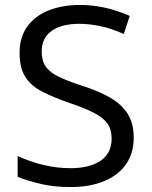

<svg xmlns="http://www.w3.org/2000/svg" viewBox="-20 -744 611 774"><path d="M519 -189Q519 -125 487 -80.5Q455 -36 398 -13Q341 10 265 10Q199 10 147 -2Q95 -14 51 -31V-115Q159 -66 264 -66Q341 -66 385.5 -96Q430 -126 430 -186Q430 -222 413.5 -245.5Q397 -269 360 -288.5Q323 -308 260 -329Q194 -352 149.5 -375Q105 -398 82 -434Q59 -470 59 -532Q59 -594 90 -637Q121 -680 176 -702Q231 -724 303 -724Q402 -724 503 -680L479 -607Q427 -630 383 -639Q339 -648 299 -648Q230 -648 189 -620Q148 -592 148 -536Q148 -499 164.5 -475.5Q181 -452 216 -435Q251 -418 306 -400Q376 -378 423 -351Q470 -324 494.5 -285.5Q519 -247 519 -189Z"/></svg>

Font: Go Noto Current
Style: Regular
Weight: 400
Designer: Monotype Design Team
Foundry: Monotype Imaging Inc.
Version: Version 2.007; ttfautohint (v1.8) -l 8 -r 50 -G 200 -x 14 -D